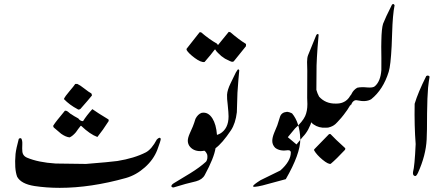

<svg xmlns="http://www.w3.org/2000/svg" viewBox="-20 -905 2129 929"><path d="M757.8 -232.9Q757.8 -224.1 741.2 -180.2Q723.1 -132.8 681.2 -95.5Q639.2 -58.1 589.8 -43.9Q418.9 3.9 269 3.9Q205.1 3.9 147 -4.9Q82 -15.1 63 -49.8Q48.8 -87.9 55.2 -160.2Q58.1 -186 70.8 -232.9Q77.1 -238.8 83 -234.9Q88.9 -225.1 87.9 -207Q86.9 -182.1 87.9 -176.8Q87.9 -151.9 110.8 -142.1Q165 -119.1 249 -113.8Q323.2 -112.8 396 -111.8Q512.2 -121.1 547.9 -126Q629.9 -139.2 686 -168Q713.9 -183.1 738.8 -230Q753.9 -245.1 757.8 -232.9ZM373 -295.9H370.1Q357.9 -280.8 347.2 -265.1Q332 -247.1 316.9 -240.2Q297.9 -242.2 275.9 -257.8Q257.8 -272.9 240.2 -288.1Q234.9 -295.9 240.2 -300.8Q248 -314 293.9 -369.1Q301.8 -371.1 311.8 -362.1Q321.8 -353 325.2 -352.1Q335.9 -344.2 358.9 -332Q368.2 -318.8 381.8 -318.8Q398.9 -346.2 426.8 -377Q452.1 -358.9 504.9 -327.1Q507.8 -319.8 502.9 -314.9Q479 -276.9 451.2 -242.2Q416 -254.9 373 -295.9ZM344.2 -499H354Q367.2 -493.2 388.7 -476.1Q410.2 -459 421.9 -453.1Q425.8 -444.8 424.8 -442.9Q407.2 -420.9 369.1 -377.9Q359.9 -372.1 355 -377Q316.9 -397 289.1 -425.8Q294.9 -439 315.9 -463.4Q336.9 -487.8 344.2 -499Z M1034.7 -687 1086.9 -751 1094.7 -749Q1136.7 -712.9 1168 -693.8Q1171.9 -692.9 1169.9 -681.2Q1150.9 -657.2 1110.8 -607.9Q1106.9 -606 1103 -606Q1097.7 -606 1068.8 -621.1Q1065.9 -623 1050.8 -633.8Q1041 -643.1 1034.7 -648.9Q1025.9 -657.2 1021 -666L1018.1 -664.1Q1002.9 -643.1 969.7 -605Q952.6 -602.1 922.4 -624.5Q892.1 -647 882.8 -663.1V-668.9Q915 -710.9 945.8 -749H952.6Q993.7 -713.9 1029.8 -693.8Q1029.8 -693.8 1034.7 -687ZM1137.7 -564.9Q1133.8 -527.8 1128.9 -456.1Q1126 -369.1 1126 -361.8Q1119.6 -308.1 1097.7 -274.9Q1055.7 -211.9 1022.9 -188Q1015.6 -141.1 970.7 -58.1Q959 -36.1 928.7 -27.8Q903.8 -22 877.9 -15.1Q858.9 -8.8 819.8 2Q811 2 809.1 -3.9Q809.1 -11.2 821.8 -19Q861.8 -43 900.9 -66.9Q946.8 -95.2 977.1 -123Q985.8 -134.8 982.9 -155.8Q977.1 -170.9 968.8 -175.8Q959 -173.8 949.7 -173.8Q914.1 -173.8 896 -199.2Q888.7 -210.9 888.7 -224.1Q888.7 -237.8 897.9 -258.8Q905.8 -274.9 912.8 -292.5Q919.9 -310.1 925.8 -330.1Q937 -352.1 955.1 -358.9Q986.8 -365.2 1007.8 -332Q1025.9 -303.2 1029.8 -252.9Q1031.7 -252 1036.9 -254.9Q1042 -257.8 1043.9 -257.8Q1085.9 -282.2 1085.9 -341.8Q1085.9 -357.9 1082 -396Q1077.6 -430.2 1078.6 -446.8Q1080.1 -470.2 1095.7 -502Q1121.1 -553.2 1121.1 -554.2Q1130.9 -569.8 1131.8 -569.8Q1134.8 -569.8 1137.7 -564.9Z M1408.2 -185.5ZM1381.3 -177.2Q1387.2 -172.9 1387.2 -168Q1387.2 -125 1336.4 -80.1L1240.7 -33.2Q1206.5 -11.7 1204.6 -4.9Q1201.7 3.9 1250.5 -7.8L1362.8 -38.1Q1433.1 -160.2 1433.1 -231.4Q1430.2 -312.5 1393.1 -356.4Q1381.8 -362.3 1371.6 -363.8Q1369.6 -363.8 1367.7 -363.8Q1341.3 -361.3 1334.5 -338.9Q1327.6 -316.4 1321.8 -298.8Q1317.9 -288.1 1306.6 -262.2Q1297.4 -239.7 1297.4 -223.1Q1297.4 -204.1 1311.5 -189.9Q1334.5 -171.9 1373.5 -178.2Z M1501 -285.6ZM1497.1 -292ZM1510.7 -460Q1503.9 -301.8 1445.3 -243.2Q1444.3 -242.2 1414.6 -206.1L1372.6 -241.2L1407.7 -283.7Q1443.8 -315.9 1456.5 -343.3Q1467.3 -367.2 1467.3 -401.4Q1467.3 -401.4 1466.3 -431.6L1466.8 -563Q1465.8 -583.5 1465.8 -605Q1465.8 -626 1470.7 -638.2L1509.8 -733.9Q1512.7 -740.7 1517.6 -740.2Q1522.5 -739.7 1521.5 -733.9Q1520.5 -728 1516.6 -676.3Q1512.7 -621.6 1511.7 -588.4Z M1578.1 -181.2ZM1500 -182.1 1572.3 -256.3H1579.1Q1601.6 -231.9 1648.4 -189.9Q1653.3 -186 1648.4 -179.2Q1608.4 -136.2 1580.1 -112.3Q1568.4 -109.4 1540.5 -132.3Q1512.7 -155.3 1500 -177.2Z M1717.3 -301.3ZM1717.8 -268.6ZM1631.3 -335Q1621.1 -323.7 1612.3 -314Q1606 -307.1 1603 -304.7Q1589.4 -292.5 1567.4 -287.6L1555.7 -287.1Q1522.9 -285.2 1497.6 -302.7Q1489.7 -308.1 1487.3 -312Q1476.1 -330.6 1475.6 -351.1Q1471.2 -373 1473.6 -402.3Q1480.5 -445.3 1483.4 -451.2L1504.9 -495.1Q1508.8 -472.7 1516.1 -454.1Q1519.5 -445.8 1523.4 -438.5L1523.9 -437.5Q1555.2 -402.8 1604.5 -403.8Q1624.5 -403.3 1639.6 -409.7Q1661.6 -418.5 1674.8 -441.9Q1677.2 -446.3 1690.4 -458L1688.5 -414.6Q1682.1 -408.2 1674.3 -395.5Q1662.6 -374.5 1643.1 -349.6Q1637.2 -341.8 1631.3 -335Z M1875 -682.1Q1870.1 -586.9 1860.8 -557.6Q1834 -471.2 1775.9 -424.8Q1751 -410.2 1709.5 -419.4Q1698.7 -421.9 1691.9 -416.5Q1687 -413.1 1683.6 -407.7Q1677.2 -395.5 1677.2 -393.1L1674.8 -438.5Q1678.2 -444.8 1681.2 -451.2Q1689.9 -469.7 1708.5 -480.5Q1727.5 -484.9 1757.3 -481.9Q1784.7 -479.5 1793.9 -487.8Q1821.3 -511.7 1825.2 -565.9Q1825.7 -625 1824.7 -679.2Q1824.7 -691.9 1825.2 -708Q1826.2 -766.1 1833.5 -790Q1844.7 -819.3 1876.5 -882.3Q1877.9 -885.3 1885.3 -885.3L1889.2 -879.4Q1879.9 -833.5 1877.4 -746.1Q1876.5 -710 1875 -682.1Z M2058.6 -534.2Q2055.2 -516.1 2051.3 -481Q2047.4 -436 2046.4 -356.9Q2046.4 -266.1 2044.4 -230Q2040.5 -152.8 2002.4 -68.8Q1995.1 -53.2 1989.3 -53.2Q1986.3 -53.2 1983.4 -55.2Q1976.6 -59.1 1978.5 -73.2Q1986.3 -100.1 1991.2 -208Q1984.4 -294.9 1986.3 -402.8Q2002.4 -457 2042.5 -537.1Q2052.2 -543 2058.6 -534.2Z"/></svg>

Font: Jameel Khushkhat-L
Style: Regular
Weight: 400
Version: Version 3.5